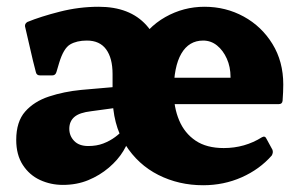

<svg xmlns="http://www.w3.org/2000/svg" viewBox="-20 -533 895 568"><path d="M581 15Q509 15 448.5 -15.5Q388 -46 350.5 -105.5Q313 -165 313 -251V-314Q313 -361 294 -387Q275 -413 237 -413Q207 -413 187.5 -401.5Q168 -390 155 -347L147 -320Q144 -310 135 -310H98Q88 -310 86 -320Q77 -354 69.5 -388Q62 -422 54 -455Q53 -463 61 -468Q100 -484 157 -498.5Q214 -513 272 -513Q364 -513 413 -458.5Q462 -404 462 -317L350 -251Q350 -335 382.5 -393.5Q415 -452 469 -482.5Q523 -513 585 -513Q648 -513 701 -484Q754 -455 786 -403Q818 -351 818 -283Q818 -272 817.5 -260.5Q817 -249 816 -235Q815 -225 805 -225H482V-303H689L661 -290Q662 -294 662 -297.5Q662 -301 662 -305Q662 -335 651 -359.5Q640 -384 622 -398.5Q604 -413 581 -413Q539 -413 516.5 -374.5Q494 -336 494 -262Q494 -215 510 -177Q526 -139 558.5 -117Q591 -95 642 -95Q704 -95 755 -127Q764 -132 768 -123L786 -90Q789 -82 784 -73Q748 -32 695 -8.5Q642 15 581 15ZM166 14Q130 14 98.5 -0.5Q67 -15 47.5 -45Q28 -75 28 -119Q28 -173 54.5 -203Q81 -233 125 -247.5Q169 -262 220 -267L335 -277L331 -215L250 -204Q215 -200 200 -187Q185 -174 185 -152Q185 -131 199.5 -116Q214 -101 241 -101Q266 -101 285.5 -108.5Q305 -116 320.5 -127.5Q336 -139 345 -150L366 -138Q361 -113 345 -86.5Q329 -60 302 -37Q275 -14 241 0Q207 14 166 14Z"/></svg>

Font: Hahmlet ExtraBold
Style: Regular
Weight: 800
Designer: Minjoo Ham & Mark Frömberg
Foundry: hypertype
Version: Version 1.002